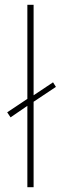

<svg xmlns="http://www.w3.org/2000/svg" viewBox="-20 -780 253 800"><path d="M94 0H120V-356L213 -418L201 -437L120 -383V-760H94V-368L10 -312L24 -291L94 -339Z"/></svg>

Font: Noto Sans Meetei Mayek Thin
Style: Regular
Weight: 100
Designer: Monotype Design Team and Neelakash Kshetrimayum
Foundry: Monotype Imaging Inc.
Version: Version 2.002